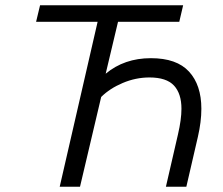

<svg xmlns="http://www.w3.org/2000/svg" viewBox="-20 -710 847 730"><path d="M351.1 -627H117.2L132.3 -689.9H676.3L661.6 -627H428.7L381.8 -429.7Q452.6 -488.8 553.7 -488.8Q651.9 -488.8 698.7 -437.7Q745.6 -386.7 745.6 -296.4Q745.6 -247.1 732.4 -189.9L688.5 0H610.8L656.7 -199.2Q669.9 -255.9 669.9 -296.4Q669.9 -354 641.4 -384.8Q612.8 -415.5 548.3 -415.5Q496.1 -415.5 446.5 -394.5Q397 -373.5 364.7 -341.3L284.2 0H207Z"/></svg>

Font: Acari Sans
Style: Italic
Weight: 400
Italic angle: -13°
Designer: Alfredo Marco Pradil and Stefan Peev
Foundry: Hanken Design Co.
Version: Version 1.045;January 11, 2019;FontCreator 11.5.0.2425 64-bi